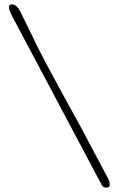

<svg xmlns="http://www.w3.org/2000/svg" viewBox="-20 -841 545 880"><path d="M478 -18C288 -377 389 -186 260 -423C135 -653 165 -602 80 -774C77 -781 60 -821 36 -821C24 -821 21 -815 21 -807C21 -797 30 -778 35 -768L440 -5C449 13 453 19 469 19C478 19 483 14 483 7C483 -1 481 -12 478 -18Z"/></svg>

Font: Life Savers
Style: Regular
Weight: 400
Designer: Pablo Impallari, Rodrigo Fuenzalida, Brenda Gallo
Foundry: Pablo Impallari, Rodrigo Fuenzalida, Brenda Gallo
Version: Version 3.000